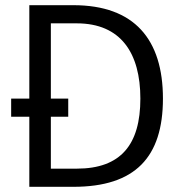

<svg xmlns="http://www.w3.org/2000/svg" viewBox="-20 -720 692 740"><path d="M23 -340V-270H93V0H263C501 0 608 -114 608 -340C608 -568 498 -700 263 -700H93V-340ZM176 -630H276C446 -630 521 -515 521 -340C521 -163 446 -70 276 -70H176V-270H243V-340H176Z"/></svg>

Font: Mint Spirit
Style: Regular
Weight: 400
Designer: HARENDAL Hirwen
Foundry: Arkandis Digital Foundry.
Version: Version 1.004;FFEdit